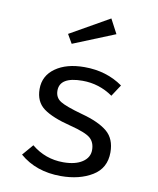

<svg xmlns="http://www.w3.org/2000/svg" viewBox="-89 -866 778 946"><g transform="rotate(10 300.0 -393.0)"><path d="M391 -797 429 -725 220 -640 194 -685ZM280 -58Q340 -58 375 -81Q410 -104 410 -142Q410 -180 386 -201Q362 -222 283 -242Q191 -265 147 -297.5Q103 -330 103 -394Q103 -460 158 -499Q213 -538 303 -538Q413 -538 495 -480L457 -422Q388 -470 305 -470Q191 -470 191 -401Q191 -366 219 -348.5Q247 -331 330 -308Q416 -285 458.5 -249.5Q501 -214 501 -146Q501 -67 437 -28Q373 11 280 11Q156 11 74 -60L121 -115Q190 -58 280 -58Z"/></g></svg>

Font: Fira Mono
Style: Regular
Weight: 400
Designer: Carrois Corporate & Edenspiekermann AG
Foundry: Carrois Corporate GbR & Edenspiekermann AG
Version: Version 3.206;PS 003.206;hotconv 1.0.70;makeotf.lib2.5.58329